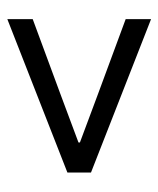

<svg xmlns="http://www.w3.org/2000/svg" viewBox="27 -600 442 537"><g transform="rotate(90 248.5 -332.0)"><path d="M34 -131V-202L245 -280L379 -330V-334L245 -384L34 -462V-533L463 -365V-299Z"/></g></svg>

Font: Source Sans 3
Style: Regular
Weight: 400
Designer: Paul D. Hunt
Foundry: Adobe
Version: Version 3.046;hotconv 1.0.118;makeotfexe 2.5.65603